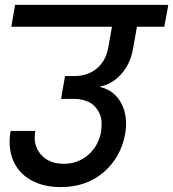

<svg xmlns="http://www.w3.org/2000/svg" viewBox="-20 -760 701 777"><path d="M25.9 -651.9 41 -740.2H661.1L645 -651.9H534.2L518.1 -561Q506.8 -500.5 470.5 -460Q434.1 -419.4 386.2 -410.2L384.8 -408.2Q443.4 -394 470.9 -341.8Q498.5 -289.6 486.8 -219.2Q469.2 -122.6 399.2 -62.7Q329.1 -2.9 226.1 -2.9Q155.8 -2.9 105.5 -31Q55.2 -59.1 33.2 -111.1Q11.2 -163.1 22.9 -230H123Q112.3 -172.9 145.3 -135Q178.2 -97.2 237.8 -97.2Q295.9 -97.2 337.2 -133.3Q378.4 -169.4 389.2 -227.1Q391.6 -246.1 391.1 -264.9Q390.6 -283.7 382.6 -301Q374.5 -318.4 361.8 -331.3Q349.1 -344.2 327.1 -352.1Q305.2 -359.9 276.9 -359.9H227.1L243.2 -452.1H278.8Q335.4 -452.1 372.1 -483.2Q408.7 -514.2 418 -566.9L433.1 -651.9Z"/></svg>

Font: Poppins Medium
Style: Italic
Weight: 500
Italic angle: -10°
Designer: Ninad Kale (Devanagari), Jonny Pinhorn (Latin)
Foundry: Indian Type Foundry
Version: Version 3.200;PS 1.000;hotconv 16.6.54;makeotf.lib2.5.65590